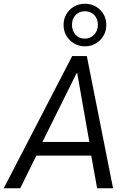

<svg xmlns="http://www.w3.org/2000/svg" viewBox="-29 -1004 696 1024"><path d="M-9 0 356 -705H434L574 0H489L452 -205L486 -174H136L180 -205L79 0ZM379 -613 187 -226 174 -247H472L451 -227L383 -613ZM424 -757Q391 -757 365.5 -772.5Q340 -788 325 -813.5Q310 -839 310 -871Q310 -903 325 -928.5Q340 -954 365.5 -969Q391 -984 424 -984Q456 -984 482 -969Q508 -954 523 -928.5Q538 -903 538 -871Q538 -839 523 -813.5Q508 -788 482.5 -772.5Q457 -757 424 -757ZM423 -798Q453 -798 473 -819Q493 -840 493 -871Q493 -904 473.5 -924Q454 -944 423 -944Q394 -944 374.5 -924Q355 -904 355 -872Q355 -839 374 -818.5Q393 -798 423 -798Z"/></svg>

Font: Nunito Sans 7pt Condensed
Style: Italic
Weight: 400
Width: 3
Italic angle: -9°
Designer: Vernon Adams
Foundry: Vernon Adams
Version: Version 3.101;gftools[0.9.27]